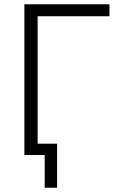

<svg xmlns="http://www.w3.org/2000/svg" viewBox="-20 -725 554 898"><path d="M189 153V0H96V-53H247V153ZM94 0V-705H492V-649H156V0Z"/></svg>

Font: Nunito Sans 10pt SemiCondensed Light
Style: Regular
Weight: 300
Width: 4
Designer: Vernon Adams
Foundry: Vernon Adams
Version: Version 3.101;gftools[0.9.27]